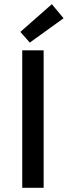

<svg xmlns="http://www.w3.org/2000/svg" viewBox="-20 -895 323 915"><path d="M86 0V-655H188V0ZM122 -692 77 -743 227 -875 283 -808Z"/></svg>

Font: Assistant ExtraLight SemiBold
Style: Regular
Weight: 600
Version: Version 3.000